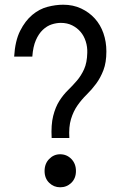

<svg xmlns="http://www.w3.org/2000/svg" viewBox="-20 -781 514 814"><path d="M199 -196Q196 -252 205.5 -289.5Q215 -327 231.5 -353Q248 -379 268 -398.5Q288 -418 306 -439Q324 -460 336.5 -487.5Q349 -515 350 -557Q351 -582 343.5 -605.5Q336 -629 321.5 -646Q307 -663 286 -673.5Q265 -684 238 -684Q219 -684 199 -677.5Q179 -671 161.5 -654.5Q144 -638 132 -610.5Q120 -583 117 -541H40Q44 -608 65.5 -650.5Q87 -693 117 -718Q147 -743 181.5 -752Q216 -761 248 -761Q290 -761 324 -745Q358 -729 382 -702.5Q406 -676 418.5 -640Q431 -604 431 -563Q431 -516 418.5 -483.5Q406 -451 387.5 -426Q369 -401 347.5 -380Q326 -359 308.5 -334Q291 -309 281 -276Q271 -243 274 -196ZM235 13Q208 13 188.5 -6Q169 -25 169 -56Q169 -87 188.5 -107Q208 -127 235 -127Q263 -127 282.5 -107Q302 -87 302 -56Q302 -25 282.5 -6Q263 13 235 13Z"/></svg>

Font: SpoqaHanSans-Regular
Style: Regular
Weight: 400
Designer: [Spoqa Han Sans] Dong-huui Kim \uAE40 \uB3D9 \uD718  Younghwa Kang \uAC15 \uC601 \uD654  [Noto Sans] Ryoko NISHIZUKA \u8
Foundry: Spoqa (http://www.spoqa-han-sans.com)
Version: Version 2.000